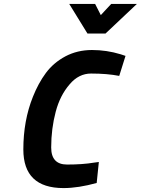

<svg xmlns="http://www.w3.org/2000/svg" viewBox="-20 -947 718 979"><path d="M304 12C355 12 411 3 473 -14C473 -14 484 -121 484 -121C484 -121 461 -118 461 -118C461 -118 461 -118 461 -118C420 -111 373 -108 322 -108C322 -108 322 -108 322 -108C268 -108 241 -137 241 -195C241 -195 241 -195 241 -195C241 -260 249 -320 264 -377C279 -434 303 -480 335 -517C366 -554 403 -572 444 -572C444 -572 444 -572 444 -572C499 -572 547 -568 588 -560C588 -560 620 -662 620 -662C620 -662 596 -670 596 -670C596 -670 596 -670 596 -670C547 -685 498 -692 449 -692C449 -692 449 -692 449 -692C399 -692 354 -681 314 -660C273 -638 240 -610 214 -575C188 -540 166 -499 148 -454C148 -454 148 -454 148 -454C115 -372 99 -282 99 -185C99 -185 99 -185 99 -185C99 -54 167 12 304 12C304 12 304 12 304 12ZM547 -927C547 -927 494 -870 494 -870C494 -870 465 -927 465 -927C465 -927 333 -927 333 -927C333 -927 426 -776 426 -776C426 -776 518 -776 518 -776C518 -776 678 -927 678 -927C678 -927 547 -927 547 -927Z"/></svg>

Font: My Font
Style: Bold Italic
Weight: 500
Version: Version 0.001